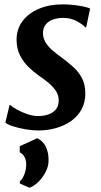

<svg xmlns="http://www.w3.org/2000/svg" viewBox="-20 -588 464 880"><path d="M375 -463H370.5Q360.5 -475 333 -490.5Q305.5 -506 269.5 -506Q244.5 -506 223.8 -498.8Q203 -491.5 190.5 -476.8Q178 -462 177 -439Q176.5 -416 187.5 -396.2Q198.5 -376.5 218.5 -359Q238.5 -341.5 264 -323Q290 -304 314.8 -282Q339.5 -260 355.2 -230.8Q371 -201.5 371 -160Q371 -118 353.5 -86.2Q336 -54.5 305.8 -33.2Q275.5 -12 236.8 -1Q198 10 155 10Q128 10 96.5 4.5Q65 -1 39.5 -9.2Q14 -17.5 4.5 -26L24 -107.5H26Q36.5 -97.5 58.2 -85.5Q80 -73.5 105.8 -64.8Q131.5 -56 155 -56Q177.5 -56 199 -62.5Q220.5 -69 234.8 -85Q249 -101 249 -128Q249 -152 236 -171.5Q223 -191 202 -208.5Q181 -226 156.5 -242.5Q135 -257.5 111.8 -279.8Q88.5 -302 72.2 -333.2Q56 -364.5 56 -406.5Q56 -455 83.5 -491.5Q111 -528 158.8 -548Q206.5 -568 267 -568Q293.5 -568 319.5 -565Q345.5 -562 365.2 -557.5Q385 -553 393 -549ZM115 272.5 71 253V242.5Q83 234 92 210Q101 186 100 162Q99.5 145 92.2 131.2Q85 117.5 70.5 110V82L151 45.5Q178 59 190 84.5Q202 110 202.5 140.5Q204 172.5 188.8 201Q173.5 229.5 152.8 248.5Q132 267.5 115 272.5Z"/></svg>

Font: Merriweather SemiBold
Style: Italic
Weight: 600
Italic angle: -7.8°
Version: Version 2.101